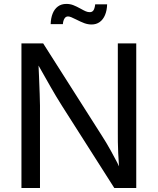

<svg xmlns="http://www.w3.org/2000/svg" viewBox="-20 -946 793 966"><path d="M87.9 -727.5H197.3L493.2 -262.2Q502.9 -247.1 514.6 -227.8Q526.4 -208.5 538.6 -186Q571.8 -126.5 595.2 -75.7H582Q577.6 -116.2 574.7 -175.8Q573.2 -203.6 573 -231.7Q572.8 -259.8 572.8 -281.2V-727.5H665.5V0H555.2L291.5 -414.1Q259.8 -464.4 235.8 -506.8Q219.2 -535.6 199.5 -570.8Q179.7 -606 155.3 -648.9H172.4Q174.3 -605.5 176.3 -562Q178.2 -514.6 179.7 -473.6Q181.2 -432.6 181.2 -415V0H87.9ZM362.8 -848.1Q348.1 -855.5 338.6 -859.4Q329.1 -863.3 322.3 -863.3Q310.5 -863.3 304 -852.1Q297.4 -840.8 296.4 -824.7H234.9Q235.8 -855 244.9 -877.7Q253.9 -900.4 271.2 -913.3Q288.6 -926.3 314 -926.3Q332.5 -926.3 348.4 -920.2Q364.3 -914.1 385.7 -902.3Q401.9 -893.1 411.9 -888.9Q421.9 -884.8 431.6 -884.8Q443.8 -884.8 450.2 -894Q456.5 -903.3 459 -924.3H519Q518.1 -893.6 508.5 -870.6Q499 -847.7 481.7 -835.2Q464.4 -822.8 440.9 -822.8Q422.4 -822.8 404.5 -829.3Q386.7 -835.9 362.8 -848.1Z"/></svg>

Font: Raveo Variable
Style: Regular
Weight: 400
Designer: Jakub Foglar, Rasmus Andersson (Inter)
Foundry: Jakubfoglar.com
Version: Version 1.000;Glyphs 3.2.3 (3260)